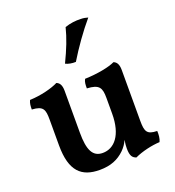

<svg xmlns="http://www.w3.org/2000/svg" viewBox="-133 -824 854 938"><g transform="rotate(-20 294.5 -355.5)"><path d="M298 -531C335 -592 383 -660 429 -714C419 -717 406 -720 391 -720C366 -721 337 -718 309 -708C296 -656 276 -605 245 -541C258 -534 279 -530 298 -531ZM556 -78C503 -79 495 -97 495 -153V-417C495 -448 485 -461 470 -467C439 -452 377 -440 312 -438C304 -424 304 -409 304 -391C368 -388 378 -367 378 -315V-233C378 -121 330 -68 270 -68C218 -68 198 -109 198 -199V-417C198 -448 188 -461 173 -467C142 -451 82 -435 24 -433C17 -419 16 -404 16 -386C75 -383 81 -362 81 -310V-176C81 -41 134 5 228 5C285 5 325 -12 358 -44C372 -58 383 -73 391 -92C388 -74 387 -59 387 -49C387 -8 398 2 416 9C454 -9 507 -21 548 -23C556 -39 557 -60 556 -78Z"/></g></svg>

Font: Vollkorn Semibold
Style: Regular
Weight: 600
Designer: Friedrich Althausen
Foundry: Friedrich Althausen
Version: Version 4.015;PS 004.015;hotconv 1.0.88;makeotf.lib2.5.64775